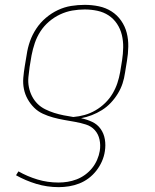

<svg xmlns="http://www.w3.org/2000/svg" viewBox="-20 -558 640 791"><path d="M222 213Q174 213 129.5 199.5Q85 186 46 164L56 148Q93 169 134.5 181.5Q176 194 221 194Q240 194 258.5 191Q277 188 295.5 181Q314 174 330.5 162Q347 150 359.5 134.5Q372 119 380 100.5Q388 82 391 64Q395 40 390 17Q385 -6 370.5 -22Q356 -38 334 -45Q312 -52 289 -56Q266 -60 243.5 -64Q221 -68 199 -74Q177 -80 156.5 -89.5Q136 -99 120.5 -114.5Q105 -130 94 -149.5Q83 -169 78.5 -191.5Q74 -214 76 -237.5Q78 -261 82 -285L90 -333Q94 -361 103.5 -388Q113 -415 129.5 -440Q146 -465 169 -484.5Q192 -504 218.5 -516.5Q245 -529 273 -533.5Q301 -538 329 -538Q359 -538 387.5 -532Q416 -526 439.5 -511Q463 -496 479 -473Q495 -450 502 -423Q509 -396 508.5 -366Q508 -336 503 -307L495 -258Q492 -236 485 -214.5Q478 -193 465.5 -172.5Q453 -152 436.5 -134.5Q420 -117 400 -104.5Q380 -92 358 -83.5Q336 -75 314 -71Q338 -66 359.5 -56Q381 -46 394.5 -27Q408 -8 412 16Q416 40 412 65Q409 86 400 106.5Q391 127 377 145Q363 163 345 176.5Q327 190 306.5 198Q286 206 264.5 209.5Q243 213 222 213ZM282 -76Q306 -78 329 -84.5Q352 -91 373.5 -103.5Q395 -116 413 -133.5Q431 -151 443.5 -172Q456 -193 463.5 -215.5Q471 -238 475 -261L483 -310Q487 -336 487.5 -362.5Q488 -389 482 -414Q476 -439 462 -460Q448 -481 427.5 -494.5Q407 -508 381.5 -513.5Q356 -519 329 -519Q303 -519 277.5 -514.5Q252 -510 227.5 -498.5Q203 -487 182 -469Q161 -451 146.5 -428.5Q132 -406 123.5 -381Q115 -356 110 -330L102 -282Q99 -261 97 -240Q95 -219 99 -199Q103 -179 112 -161.5Q121 -144 134.5 -130.5Q148 -117 166 -108Q184 -99 203 -93Q222 -87 242 -83Q262 -79 282 -76Z"/></svg>

Font: Iosevka Curly ThExObl
Style: Regular
Weight: 100
Width: 7
Italic angle: -9°
Monospace: yes
Designer: Belleve Invis
Foundry: Belleve Invis
Version: Version 11.1.0; ttfautohint (v1.8.3)